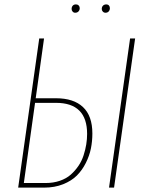

<svg xmlns="http://www.w3.org/2000/svg" viewBox="-20 -857 678 877"><path d="M323.2 -798.8Q316.4 -798.8 311.8 -804Q307.1 -809.1 307.1 -815.9Q307.1 -825.2 312.3 -831.1Q317.4 -836.9 327.1 -836.9Q334.5 -836.9 339.4 -832Q344.2 -827.1 344.2 -819.8Q344.2 -811 338.6 -804.9Q333 -798.8 323.2 -798.8ZM465.8 -836.9Q473.1 -836.9 477.5 -832Q481.9 -827.1 481.9 -819.8Q481.9 -811 476.6 -804.9Q471.2 -798.8 461.9 -798.8Q454.6 -798.8 449.7 -804Q444.8 -809.1 444.8 -815.9Q444.8 -825.2 450.4 -831.1Q456.1 -836.9 465.8 -836.9ZM235.8 -408.2Q316.4 -408.2 359.1 -367.9Q401.9 -327.6 401.9 -247.1Q401.9 -212.4 395.3 -179.2Q388.7 -146 372.1 -112.8Q355.5 -79.6 331.1 -55.2Q306.6 -30.8 268.1 -15.4Q229.5 0 181.2 0H63L159.2 -681.2H181.2L143.1 -408.2ZM574.2 -681.2H597.2L501 0H478ZM188 -21Q223.6 -21 253.4 -31.2Q283.2 -41.5 303.2 -59.3Q323.2 -77.1 338.4 -99.4Q353.5 -121.6 361.8 -147.5Q370.1 -173.3 374 -197.5Q377.9 -221.7 377.9 -245.1Q377.9 -387.2 235.8 -387.2H140.1L88.9 -21Z"/></svg>

Font: Fira Sans Compressed Thin
Style: Italic
Weight: 100
Width: 3
Italic angle: -8°
Designer: Carrois Corporate & Edenspiekermann AG
Foundry: Carrois Corporate GbR & Edenspiekermann AG
Version: Version 4.203;PS 004.203;hotconv 1.0.88;makeotf.lib2.5.64775